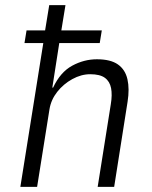

<svg xmlns="http://www.w3.org/2000/svg" viewBox="-20 -725 589 745"><path d="M59 0 148 -558H75L83 -607H155L171 -705H234L218 -607H375L367 -558H210L183 -385H186Q214 -445 260 -470Q306 -495 356 -495Q409 -495 437.5 -475Q466 -455 474.5 -417.5Q483 -380 475 -330L423 0H359L410 -321Q416 -357 411 -383Q406 -409 387 -423Q368 -437 330 -437Q295 -437 260.5 -418Q226 -399 202 -368.5Q178 -338 172 -301L124 0Z"/></svg>

Font: Nunito Sans 7pt Condensed Light
Style: Italic
Weight: 300
Width: 3
Italic angle: -9°
Designer: Vernon Adams
Foundry: Vernon Adams
Version: Version 3.101;gftools[0.9.27]